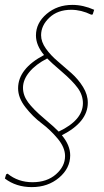

<svg xmlns="http://www.w3.org/2000/svg" viewBox="-22 -660 425 785"><path d="M274 -640Q318 -640 363 -620L357 -601L351 -600Q310 -620 269 -620Q214 -620 180 -588Q146 -556 146 -516Q146 -489 165.5 -461.5Q185 -434 213.5 -410Q242 -386 270 -361Q298 -336 317.5 -304.5Q337 -273 337 -240Q337 -161 231 -107Q265 -66 265 -25Q265 28 219.5 66.5Q174 105 108 105Q44 105 -2 70L3 53L9 50Q52 85 111 85Q170 85 207 52.5Q244 20 244 -22Q244 -57 214 -93Q184 -129 148 -156Q112 -183 82 -221.5Q52 -260 52 -299Q52 -379 158 -435Q125 -475 125 -515Q125 -566 168.5 -603Q212 -640 274 -640ZM72 -301Q72 -270 93 -241.5Q114 -213 158.5 -175.5Q203 -138 218 -122Q317 -169 317 -238Q317 -271 296 -300Q275 -329 230 -367.5Q185 -406 171 -421Q124 -397 98 -365.5Q72 -334 72 -301Z"/></svg>

Font: Alegreya Sans SC Thin
Style: Italic
Weight: 100
Italic angle: -7°
Designer: Juan Pablo del Peral
Foundry: Huerta Tipografica
Version: Version 2.007